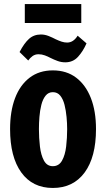

<svg xmlns="http://www.w3.org/2000/svg" viewBox="-20 -919 526 952"><path d="M242 13Q141 13 85.5 -64Q30 -141 30 -279Q30 -367 54.5 -432Q79 -497 126.5 -533.5Q174 -570 242 -570Q310 -570 357.5 -534Q405 -498 430.5 -433Q456 -368 456 -279Q456 -140 399.5 -63.5Q343 13 242 13ZM242 -95Q272 -95 287.5 -122.5Q303 -150 308 -192.5Q313 -235 313 -279Q313 -307 310 -339Q307 -371 300 -399Q293 -427 279 -444.5Q265 -462 242 -462Q220 -462 206 -444.5Q192 -427 185 -399Q178 -371 175.5 -339.5Q173 -308 173 -279Q173 -235 178 -192.5Q183 -150 198 -122.5Q213 -95 242 -95ZM103 -805V-899H383V-805ZM120 -619 77 -661Q100 -705 124 -726.5Q148 -748 183 -748Q202 -748 221 -740.5Q240 -733 257 -724Q272 -717 285.5 -712.5Q299 -708 313 -708Q344 -708 365 -742L409 -704Q392 -665 367 -637.5Q342 -610 304 -610Q284 -610 266 -616.5Q248 -623 230 -632Q217 -639 202 -644.5Q187 -650 171 -650Q154 -650 141.5 -641Q129 -632 120 -619Z"/></svg>

Font: Freeman
Style: Regular
Weight: 400
Designer: Vernon Adams, Aoife Mooney, Rodrigo Fuenzalida
Foundry: Rodrigo Fuenzalida
Version: Version 1.000; ttfautohint (v1.8.4.7-5d5b)